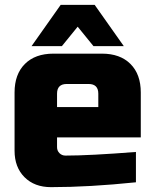

<svg xmlns="http://www.w3.org/2000/svg" viewBox="-20 -761 640 791"><path d="M40 0ZM255 -415Q215 -415 215 -375V-320H385V-375Q385 -415 345 -415ZM540 -10Q347 10 190 10Q122 10 81 -31Q40 -72 40 -140V-380Q40 -455 82.5 -497.5Q125 -540 200 -540H400Q475 -540 517.5 -497.5Q560 -455 560 -380V-195H215V-155Q215 -140 225 -130Q235 -120 250 -120Q349 -120 540 -135ZM110 -571 230 -741H370L490 -571H365L300 -651L235 -571Z"/></svg>

Font: Russo One
Style: Regular
Weight: 400
Designer: Jovanny lemonad
Foundry: Jovanny Lemonad
Version: Version 1.001